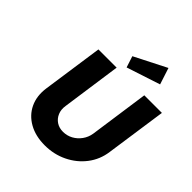

<svg xmlns="http://www.w3.org/2000/svg" viewBox="-249 -1109 1281 1281"><g transform="rotate(45 391.0 -468.5)"><path d="M382 6Q295 6 232 -29.5Q169 -65 139.5 -127Q110 -189 121 -269L183 -700H355L295 -278Q289 -240 302 -209.5Q315 -179 341.5 -161.5Q368 -144 404 -144Q442 -144 474 -161.5Q506 -179 528 -209.5Q550 -240 556 -278L616 -700H782L720 -269Q709 -189 661.5 -127Q614 -65 541 -29.5Q468 6 382 6ZM401 -748 375 -828 601 -943 639 -826Z"/></g></svg>

Font: Lexend
Style: Bold Italic
Weight: 700
Italic angle: -8.13011°
Designer: Bonnie Shaver-Troup, Thomas Jockin
Foundry: Lexend
Version: Version 1.007